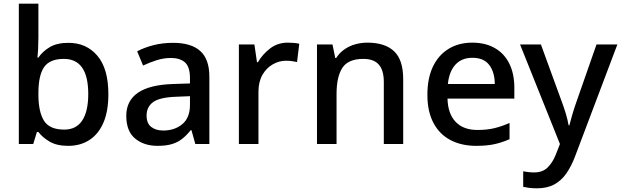

<svg xmlns="http://www.w3.org/2000/svg" viewBox="-20 -780 3364 1040"><path d="M350 10Q288 10 249.5 -12.5Q211 -35 188 -65H180L160 0H82V-760H188V-577Q188 -544 186.5 -515Q185 -486 183 -468H188Q211 -502 250 -525Q289 -548 351 -548Q448 -548 507.5 -478Q567 -408 567 -270Q567 -177 540 -115Q513 -53 464 -21.5Q415 10 350 10ZM328 -78Q393 -78 425.5 -127.5Q458 -177 458 -271Q458 -461 326 -461Q249 -461 218.5 -416Q188 -371 188 -276V-268Q188 -175 218 -126.5Q248 -78 328 -78Z M833 10Q760 10 712 -29.5Q664 -69 664 -153Q664 -234 727 -277.5Q790 -321 918 -325L1009 -328V-356Q1009 -418 982 -442Q955 -466 906 -466Q866 -466 827.5 -453.5Q789 -441 755 -425L723 -502Q760 -522 810 -535Q860 -548 917 -548Q1016 -548 1065 -503.5Q1114 -459 1114 -365V0H1038L1017 -75H1013Q990 -46 965.5 -27Q941 -8 909.5 1Q878 10 833 10ZM864 -73Q926 -73 967.5 -107.5Q1009 -142 1009 -212V-259L936 -256Q845 -253 809.5 -227Q774 -201 774 -154Q774 -112 799 -92.5Q824 -73 864 -73Z M1274 0V-539H1358L1372 -443H1377Q1402 -486 1443 -517.5Q1484 -549 1539 -549Q1554 -549 1571.5 -547.5Q1589 -546 1601 -543L1589 -444Q1576 -447 1561 -449Q1546 -451 1529 -451Q1492 -451 1457.5 -431.5Q1423 -412 1401.5 -374.5Q1380 -337 1380 -283V0Z M1697 0V-539H1781L1796 -466H1801Q1819 -494 1845.5 -512.5Q1872 -531 1904 -540Q1936 -549 1970 -549Q2065 -549 2114.5 -502.5Q2164 -456 2164 -351V0H2059V-336Q2059 -399 2032 -430Q2005 -461 1948 -461Q1866 -461 1834.5 -412.5Q1803 -364 1803 -272V0Z M2559 10Q2481 10 2421.5 -20.5Q2362 -51 2328.5 -113Q2295 -175 2295 -266Q2295 -356 2325 -419Q2355 -482 2410 -515.5Q2465 -549 2538 -549Q2609 -549 2660.5 -519.5Q2712 -490 2739 -435Q2766 -380 2766 -305V-246H2404Q2406 -164 2448 -120Q2490 -76 2566 -76Q2617 -76 2657 -85.5Q2697 -95 2740 -114V-26Q2699 -8 2658 1Q2617 10 2559 10ZM2406 -325H2660Q2660 -388 2630.5 -427.5Q2601 -467 2539 -467Q2481 -467 2447 -430Q2413 -393 2406 -325Z M2888 240Q2864 240 2845.5 237.5Q2827 235 2814 232V148Q2825 150 2840.5 152Q2856 154 2873 154Q2919 154 2946 127.5Q2973 101 2990 59L3013 0L2797 -539H2910L3022 -232Q3035 -197 3045 -164Q3055 -131 3060 -101H3064Q3070 -125 3080.5 -161Q3091 -197 3104 -233L3211 -539H3324L3095 67Q3075 120 3048 159Q3021 198 2982.5 219Q2944 240 2888 240Z"/></svg>

Font: Noto Sans Symbols Medium
Style: Regular
Weight: 500
Version: Version 2.002